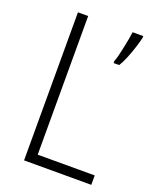

<svg xmlns="http://www.w3.org/2000/svg" viewBox="-135 -792 702 870"><g transform="rotate(20 216.5 -357.0)"><path d="M88.4 0V-713.9H137.7V-45.4H412.6V0ZM403.3 -713.9V-705.6Q398.4 -684.6 389.4 -656.2Q380.4 -627.9 369.1 -600.1Q357.9 -572.3 345.7 -553.2H318.8V-563.5Q323.2 -572.8 328.1 -592.3Q333 -611.8 337.9 -635Q342.8 -658.2 346.7 -679.4Q350.6 -700.7 352.1 -713.9Z"/></g></svg>

Font: Open Sans SemiCondensed Light
Style: Regular
Weight: 300
Width: 4
Designer: Monotype Design Team
Foundry: Monotype Imaging Inc.
Version: Version 3.000